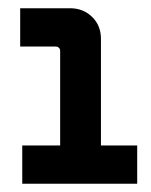

<svg xmlns="http://www.w3.org/2000/svg" viewBox="-20 -720 366 466"><path d="M126 -310V-597Q126 -601 123 -604Q120 -607 115 -607H29V-700H150Q182 -700 203.5 -679Q225 -658 225 -626V-310ZM34 -274V-367H313V-274Z"/></svg>

Font: SUSE Thin
Style: Bold
Weight: 700
Version: Version 1.000